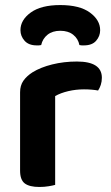

<svg xmlns="http://www.w3.org/2000/svg" viewBox="-20 -736 441 763"><path d="M199.2 -354.2V-225.3H59.8V-369.3Q59.8 -396.3 72.9 -415.1Q86.1 -433.9 109.4 -448.8Q141.3 -468.5 187.6 -480Q233.9 -491.5 285.6 -491.5Q384.8 -491.5 384.8 -427.1Q384.8 -411.8 380.5 -398.7Q376.1 -385.6 369.8 -376.3Q359.8 -378.3 345.1 -379.6Q330.5 -380.9 313.8 -380.9Q281.7 -380.9 251.3 -373.8Q220.9 -366.6 199.2 -354.2ZM59.8 -264 199.2 -259.9V-1.3Q190.3 1.3 173.3 4.1Q156.4 7 136.5 7Q97 7 78.4 -7.1Q59.8 -21.2 59.8 -58.1ZM219.6 -613.7Q188.6 -613.7 168.9 -598Q149.3 -582.3 143.6 -556.9Q139 -555.9 135 -555.7Q131 -555.6 126 -555.6Q94.1 -555.6 77.7 -574Q61.3 -592.4 61.3 -616Q61.3 -656.6 102.2 -686.2Q143.1 -715.9 219.6 -715.9Q296.8 -715.9 337.4 -686.1Q378 -656.2 378 -616Q378 -592.4 362 -574Q346.1 -555.6 313.3 -555.6Q308.9 -555.6 304.4 -555.7Q299.9 -555.9 295.6 -556.9Q290.6 -582.3 270.8 -598Q251 -613.7 219.6 -613.7Z"/></svg>

Font: Baloo Tamma 2
Style: Regular
Weight: 400
Designer: Divya Kowshik, Shuchita Grover and Ek Type
Foundry: Ek Type
Version: Version 1.700